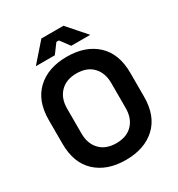

<svg xmlns="http://www.w3.org/2000/svg" viewBox="-208 -1024 1091 1174"><g transform="rotate(-30 338.0 -437.0)"><path d="M338 14Q206 14 128 -58.5Q50 -131 50 -266V-434Q50 -569 128 -641.5Q206 -714 338 -714Q470 -714 548 -641.5Q626 -569 626 -434V-266Q626 -131 548 -58.5Q470 14 338 14ZM338 -104Q412 -104 453 -147Q494 -190 494 -262V-438Q494 -510 453 -553Q412 -596 338 -596Q265 -596 223.5 -553Q182 -510 182 -438V-262Q182 -190 223.5 -147Q265 -104 338 -104ZM280 -758H146L260 -888H416L530 -758H396L347 -824H329Z"/></g></svg>

Font: Space Grotesk Variable Light
Style: Regular
Weight: 300
Designer: Florian Karsten
Foundry: Florian Karsten
Version: Version 2.000